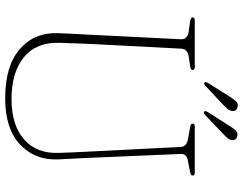

<svg xmlns="http://www.w3.org/2000/svg" viewBox="-116 -786 917 724"><g transform="rotate(90 342.0 -423.5)"><path d="M552 -283 533.5 -648Q532.5 -669.5 503 -674.5L459 -682.5Q445.5 -684.5 445.5 -692Q445.5 -700 457.5 -700H629Q641.5 -700 641.5 -692Q641.5 -684.5 627 -682L587.5 -674.5Q559 -670 560 -647.5L575.5 -283.5Q576.5 -259 578 -235Q579.5 -211 580.5 -186Q584.5 -98 524.8 -41.5Q465 15 351 15Q228 15 165 -39.8Q102 -94.5 104.5 -182Q105 -198.5 106.2 -223.5Q107.5 -248.5 108.8 -274Q110 -299.5 111 -317L127.5 -647Q129 -672 99 -677L59 -682.5Q45 -685 45 -691.5Q45 -700 57.5 -700H231Q243.5 -700 243.5 -691.5Q243.5 -685 229.5 -682.5L192 -677Q164 -672 163 -648.5L146 -322Q144 -282 143 -250Q142 -218 141 -190.5Q138 -103 194.8 -56Q251.5 -9 353.5 -9Q452 -9 505.8 -56.8Q559.5 -104.5 556 -188Q555 -219 554 -241.5Q553 -264 552 -283ZM342 -829Q352.5 -845.5 361.2 -855Q370 -864.5 382.5 -861.5Q401.5 -857 397.5 -837.5Q395 -828.5 388.2 -821Q381.5 -813.5 373.5 -806L302 -739Q295.5 -733 290.5 -737Q287 -740.5 292 -749ZM452 -827.5Q462.5 -844.5 471 -853.8Q479.5 -863 492 -860.5Q511.5 -856 507 -836Q504.5 -827.5 497.5 -820Q490.5 -812.5 482.5 -805L411.5 -737.5Q404.5 -732 400 -735.5Q396.5 -739 401.5 -748Z"/></g></svg>

Font: Fraunces 72pt S050 Thin
Style: Regular
Weight: 100
Version: Version 1.000; ttfautohint (v1.8.3)